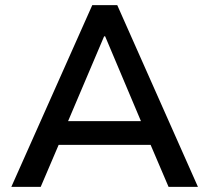

<svg xmlns="http://www.w3.org/2000/svg" viewBox="-20 -725 813 745"><path d="M24 0 338 -705H435L748 0H634L549 -199L599 -163H173L223 -199L138 0ZM384 -584 234 -231 209 -255H563L537 -231L388 -584Z"/></svg>

Font: Nunito Sans 8pt SemiBold
Style: Regular
Weight: 600
Version: Version 3.101;gftools[0.9.27]